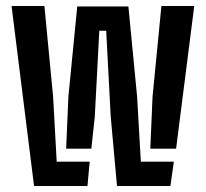

<svg xmlns="http://www.w3.org/2000/svg" viewBox="-20 -620 686 640"><path d="M93.5 0 18.5 -600H128L157 -298L169 -81H279L271.5 0ZM481 -124.5 488.5 -298 518 -600H627.5L567 -124.5ZM370 0 349 -232 334 -517.5H311L296 -232L284.5 -124.5H200.5L208 -298L237.5 -598.5H408L437 -298L449.5 -81H559.5L548 0Z"/></svg>

Font: Big Shoulders Stencil Display
Style: Bold
Weight: 700
Designer: Patric King
Foundry: XO Type Co
Version: Version 1.000